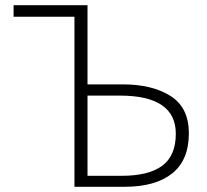

<svg xmlns="http://www.w3.org/2000/svg" viewBox="-20 -718 793 735"><path d="M458 -3H265V-654H32V-698H315V-395H450Q563 -395 633 -350.5Q703 -306 703 -208Q703 -105 639 -54Q575 -3 458 -3ZM446 -45Q549 -45 601 -83.5Q653 -122 653 -206Q653 -352 439 -352H315V-45Z"/></svg>

Font: LXGW 975 Gothic SC 200W
Style: Regular
Weight: 200
Version: Version 2.01;February 25, 2021